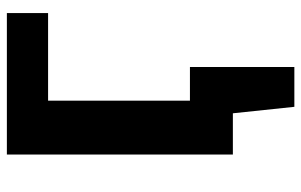

<svg xmlns="http://www.w3.org/2000/svg" viewBox="-179 -519 877 559"><g transform="rotate(-90 259.5 -239.5)"><path d="M199 0V-125H344L273 0ZM228 179 196 -125H344V179ZM89 0V-658H246V0ZM165 -538V-658H501V-538Z"/></g></svg>

Font: Ysabeau Office ExtraBold
Style: Regular
Weight: 800
Designer: Christian Thalmann (Catharsis Fonts)
Version: Version 2.001;gftools[0.9.30]; featfreeze: tnum,lnum,ss02